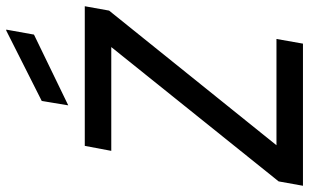

<svg xmlns="http://www.w3.org/2000/svg" viewBox="-233 -784 992 616"><g transform="rotate(-90 263.0 -476.0)"><path d="M-25 0 -11 -78 420 -615H87L103 -700H551L537 -622L105 -85H446L431 0ZM233 -753 247 -838 473 -952H476L460 -863Z"/></g></svg>

Font: DM Sans 36pt Medium
Style: Italic
Weight: 500
Italic angle: -10°
Designer: Colophon Foundry, Jonny Pinhorn
Foundry: Colophon Foundry
Version: Version 4.004;gftools[0.9.30]